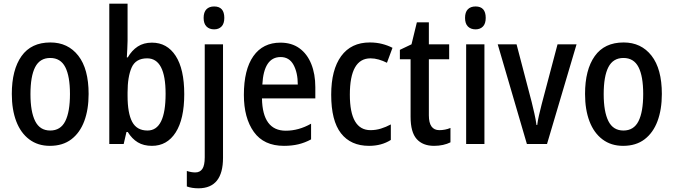

<svg xmlns="http://www.w3.org/2000/svg" viewBox="-20 -780 3649 1040"><path d="M460 -271Q460 -187 436.5 -124Q413 -61 366.5 -25.5Q320 10 250 10Q185 10 138.5 -25Q92 -60 68 -123Q44 -186 44 -271Q44 -402 96.5 -476Q149 -550 253 -550Q348 -550 404 -478.5Q460 -407 460 -271ZM145 -270Q145 -175 170.5 -124Q196 -73 252 -73Q308 -73 333.5 -123.5Q359 -174 359 -271Q359 -367 333.5 -416.5Q308 -466 252 -466Q196 -466 170.5 -416.5Q145 -367 145 -270Z M671 -559Q671 -538 669.5 -515Q668 -492 667 -469H672Q694 -507 726 -528Q758 -549 803 -549Q885 -549 931.5 -477.5Q978 -406 978 -270Q978 -135 931.5 -62.5Q885 10 803 10Q758 10 726.5 -9Q695 -28 672 -65H665L650 0H572V-760H671ZM777 -464Q715 -464 693 -414Q671 -364 671 -279V-261Q671 -167 696 -120Q721 -73 779 -73Q877 -73 877 -272Q877 -464 777 -464Z M1083 -683Q1083 -714 1098 -729.5Q1113 -745 1140 -745Q1195 -745 1195 -683Q1195 -652 1180 -636.5Q1165 -621 1140 -621Q1114 -621 1098.5 -636.5Q1083 -652 1083 -683ZM1056 240Q1019 240 992 230V146Q1016 154 1038 154Q1063 154 1076 135Q1089 116 1089 72V-540H1188V75Q1188 239 1056 240Z M1499 -549Q1560 -549 1602 -518.5Q1644 -488 1666 -433.5Q1688 -379 1688 -308V-247H1399Q1402 -72 1528 -72Q1598 -72 1665 -110V-25Q1632 -7 1596.5 1.5Q1561 10 1518 10Q1409 10 1355 -65.5Q1301 -141 1301 -266Q1301 -403 1352.5 -476Q1404 -549 1499 -549ZM1500 -471Q1409 -471 1401 -322H1593Q1593 -386 1570 -428.5Q1547 -471 1500 -471Z M1979 10Q1880 10 1827 -58Q1774 -126 1774 -267Q1774 -402 1828 -476Q1882 -550 1983 -550Q2019 -550 2050 -542Q2081 -534 2106 -521L2076 -440Q2054 -451 2031.5 -457.5Q2009 -464 1987 -464Q1875 -464 1875 -267Q1875 -75 1987 -75Q2016 -75 2043.5 -83.5Q2071 -92 2097 -106V-22Q2047 10 1979 10Z M2360 -75Q2375 -75 2390.5 -78Q2406 -81 2420 -87V-9Q2402 0 2379.5 5Q2357 10 2331 10Q2270 10 2237 -27Q2204 -64 2204 -147V-459H2146V-510L2209 -540L2238 -659H2303V-540H2413V-459H2303V-155Q2303 -75 2360 -75Z M2556 -745Q2611 -745 2611 -683Q2611 -652 2596 -636.5Q2581 -621 2556 -621Q2530 -621 2514.5 -636.5Q2499 -652 2499 -683Q2499 -714 2514 -729.5Q2529 -745 2556 -745ZM2604 -540V0H2505V-540Z M2834 0 2676 -540H2778L2860 -227Q2867 -198 2874.5 -165.5Q2882 -133 2886 -103H2890Q2892 -123 2899 -153.5Q2906 -184 2914 -215L3000 -540H3103L2943 0Z M3565 -271Q3565 -187 3541.5 -124Q3518 -61 3471.5 -25.5Q3425 10 3355 10Q3290 10 3243.5 -25Q3197 -60 3173 -123Q3149 -186 3149 -271Q3149 -402 3201.5 -476Q3254 -550 3358 -550Q3453 -550 3509 -478.5Q3565 -407 3565 -271ZM3250 -270Q3250 -175 3275.5 -124Q3301 -73 3357 -73Q3413 -73 3438.5 -123.5Q3464 -174 3464 -271Q3464 -367 3438.5 -416.5Q3413 -466 3357 -466Q3301 -466 3275.5 -416.5Q3250 -367 3250 -270Z"/></svg>

Font: Noto Sans Hebrew Condensed Medium
Style: Regular
Weight: 500
Width: 3
Designer: Monotype Design Team
Foundry: Monotype Imaging Inc.
Version: Version 2.004; ttfautohint (v1.8.4.7-5d5b)